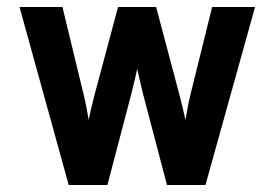

<svg xmlns="http://www.w3.org/2000/svg" viewBox="-20 -531 788 551"><path d="M177.2 0 36 -511H159.2L221 -255.6Q224.5 -241.9 228.2 -222.8Q231.8 -203.6 234.4 -187.2Q237.8 -203.2 242.4 -222.6Q246.9 -242.1 250.4 -255.6L318.8 -511H428L495.8 -255.6Q499.5 -241.5 504.2 -222.1Q508.9 -202.6 512.2 -186.4Q515 -203 518.5 -222.1Q522.1 -241.2 525.6 -255.6L588.8 -511H712L569.6 0H459.2L392 -255.6Q388.4 -269.4 383 -292.5Q377.6 -315.7 373.6 -333.4Q370.1 -315.7 364.5 -292.5Q358.9 -269.4 355.3 -255.6L288.2 0Z"/></svg>

Font: Overpass
Style: Regular
Weight: 400
Designer: Delve Withrington, Dave Bailey, Thomas Jockin
Foundry: Delve Fonts LLC
Version: Version 4.000